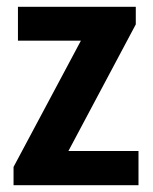

<svg xmlns="http://www.w3.org/2000/svg" viewBox="-20 -547 453 567"><path d="M20 0V-54L219 -427H33V-527H381V-475L182 -101H389V0Z"/></svg>

Font: Archivo Condensed
Style: Bold
Weight: 700
Width: 3
Designer: Hector Gatti
Foundry: Omnibus-Type
Version: Version 2.001